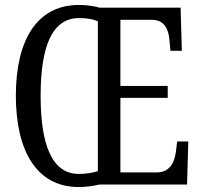

<svg xmlns="http://www.w3.org/2000/svg" viewBox="-20 -745 812 775"><path d="M298 10C324 10 357 6 380 0H735L740 -174H695L690 -132C684 -87 664 -49 612 -49H466V-350H657V-398H466V-665H594C643 -665 661 -627 664 -582L668 -540H714L709 -714H382C360 -721 326 -725 299 -725C127 -725 44 -580 44 -359C44 -137 127 10 298 10ZM298 -43C190 -43 144 -160 144 -358C144 -557 190 -672 299 -672C331 -672 355 -668 375 -659V-54C355 -48 330 -43 298 -43Z"/></svg>

Font: Noto Serif Ethiopic XCn
Style: Regular
Weight: 400
Width: 2
Designer: Monotype Design Team
Foundry: Monotype Imaging Inc.
Version: Version 2.102